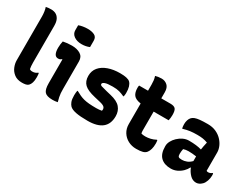

<svg xmlns="http://www.w3.org/2000/svg" viewBox="-69 -1320 2437 1882"><g transform="rotate(30 1150.0 -379.0)"><path d="M61 -651Q61 -676 57 -704Q53 -732 46 -750Q70 -756 106 -756Q134 -756 157.5 -744.5Q181 -733 196 -705.5Q211 -678 211 -629V-215Q211 -173 217 -144Q222 -140 229 -137.5Q236 -135 247 -135Q266 -135 279 -140Q292 -145 305 -155H311Q315 -138 315 -107Q315 -71 307.5 -47Q300 -23 286 -9Q275 2 256.5 6Q238 10 215 10Q160 10 126 -16Q92 -42 76.5 -80Q61 -118 61 -155Z M445 -116V-386H439Q432 -379 424 -375.5Q416 -372 402 -372Q351 -372 351 -464Q351 -484 353.5 -504Q356 -524 360 -540Q384 -545 407.5 -547.5Q431 -550 459 -550Q518 -550 556.5 -526Q595 -502 595 -450V-139Q595 -112 596.5 -91.5Q598 -71 602.5 -50Q607 -29 615 0Q600 3 586.5 4.5Q573 6 557 6Q493 6 469 -20Q445 -46 445 -116ZM411 -753Q430 -761 457.5 -765.5Q485 -770 511 -770Q558 -770 588.5 -754.5Q619 -739 619 -698V-626Q580 -609 531 -609Q479 -609 445 -633Q411 -657 411 -697Z M970 -138Q1005 -138 1032 -144Q1038 -167 1027 -182.5Q1016 -198 976 -208L904 -225Q817 -245 781 -279Q745 -313 745 -374Q745 -431 778 -470.5Q811 -510 869.5 -531Q928 -552 1003 -552Q1092 -552 1118 -526Q1134 -510 1142.5 -482.5Q1151 -455 1151 -411Q1151 -401 1149.5 -391.5Q1148 -382 1146 -372H1140Q1110 -386 1081.5 -394Q1053 -402 1006 -402Q946 -402 920.5 -392.5Q895 -383 895 -369Q895 -356 911 -350.5Q927 -345 976 -333L1026 -321Q1108 -302 1142 -262Q1176 -222 1176 -164Q1176 12 958 12Q873 12 824 2Q775 -8 754 -29Q740 -43 730 -68Q720 -93 720 -139Q720 -156 721.5 -169Q723 -182 725 -193H731Q758 -178 781 -167.5Q804 -157 829.5 -150.5Q855 -144 888.5 -141Q922 -138 970 -138Z M1646 -167Q1648 -157 1649 -147.5Q1650 -138 1650 -129Q1650 -92 1642.5 -65.5Q1635 -39 1622 -22Q1608 -3 1581 4.5Q1554 12 1508 12Q1457 12 1415.5 -10Q1374 -32 1349.5 -71.5Q1325 -111 1325 -163V-395Q1265 -404 1243 -432.5Q1221 -461 1221 -513Q1221 -530 1224 -540H1325V-608Q1325 -631 1322.5 -654Q1320 -677 1312 -700Q1330 -705 1347.5 -707.5Q1365 -710 1382 -710Q1420 -710 1447.5 -685.5Q1475 -661 1475 -608V-540H1579Q1621 -540 1636.5 -521.5Q1652 -503 1652 -453Q1652 -436 1650 -419.5Q1648 -403 1645 -390H1475V-176Q1475 -157 1479 -144Q1490 -141 1499.5 -139.5Q1509 -138 1525 -138Q1553 -138 1583 -145Q1613 -152 1640 -167Z M2215 -354V-147Q2222 -142 2234 -142Q2244 -142 2255 -145.5Q2266 -149 2276 -158H2282Q2284 -151 2284.5 -146Q2285 -141 2285 -133Q2285 -103 2274.5 -72.5Q2264 -42 2247 -25Q2230 -8 2213.5 -1Q2197 6 2182 6Q2142 6 2111.5 -25.5Q2081 -57 2066 -96H2061Q2049 -70 2024.5 -45.5Q2000 -21 1967.5 -5.5Q1935 10 1898 10Q1824 10 1783.5 -29.5Q1743 -69 1743 -150V-158Q1743 -184 1757.5 -211.5Q1772 -239 1797 -263Q1822 -287 1853.5 -302Q1885 -317 1919 -317Q2006 -317 2062 -300Q2067 -336 2079 -388Q2050 -399 2023 -403Q1996 -407 1961 -407Q1915 -407 1881 -402.5Q1847 -398 1806 -386H1800Q1795 -408 1795 -435Q1795 -458 1802 -480Q1809 -502 1823 -516Q1835 -528 1854.5 -535.5Q1874 -543 1908 -546.5Q1942 -550 1997 -550Q2049 -550 2089.5 -532Q2130 -514 2158 -484.5Q2186 -455 2200.5 -421Q2215 -387 2215 -354ZM1903 -159Q1903 -135 1912 -127Q1921 -119 1951 -119Q1976 -119 2003.5 -129.5Q2031 -140 2055 -165V-218Q2006 -225 1966 -225Q1935 -225 1909 -216Q1903 -186 1903 -161Z"/></g></svg>

Font: Recursive Sn Csl St XBd
Style: Regular
Weight: 800
Version: Version 1.085;hotconv 1.1.0;makeotfexe 2.6.0; ttfautohint (v